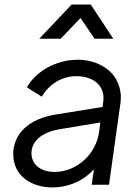

<svg xmlns="http://www.w3.org/2000/svg" viewBox="-20 -810 613 842"><path d="M246 -640 333 -731 395 -640H477L378 -790H294L152 -640ZM209 12C266 12 320 -7 361 -39C372 -48 383 -57 392 -68L382 0H458L508 -356C509 -366 510 -375 510 -384C510 -411 503 -436 490 -461C462 -512 398 -548 321 -548C223 -548 136 -495 98 -427L163 -386C194 -438 248 -476 316 -476C338 -476 359 -472 378 -464C416 -447 434 -415 434 -380C434 -373 433 -366 432 -359L430 -341L226 -308C108 -290 38 -224 38 -134C38 -36 122 12 209 12ZM420 -273 415 -234C403 -136 318 -56 219 -56C158 -56 118 -89 118 -138C118 -191 164 -230 240 -243Z"/></svg>

Font: Plus Jakarta Sans
Style: Italic
Weight: 400
Italic angle: -8°
Designer: Gumpita Rahayu
Foundry: Tokotype
Version: Version 2.071;gftools[0.9.30]